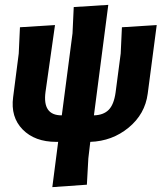

<svg xmlns="http://www.w3.org/2000/svg" viewBox="-20 -574 672 789"><path d="M211 9Q123 9 73 -42Q23 -93 34 -175L57 -354L62 -462L206 -471L167 -196Q154 -100 233 -100H234L278 -437L283 -545L425 -554L366 -100Q405 -101 426.5 -122.5Q448 -144 455 -194L476 -354L481 -462L624 -471L587 -189Q576 -105 508.5 -49.5Q441 6 351 9L343 77L337 185L195 195L219 9Z"/></svg>

Font: Alegreya Sans ExtraBold
Style: Italic
Weight: 800
Italic angle: -7°
Designer: Juan Pablo del Peral
Foundry: Huerta Tipografica
Version: Version 2.007